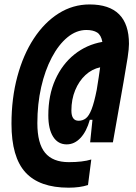

<svg xmlns="http://www.w3.org/2000/svg" viewBox="-20 -723 626 881"><path d="M294.9 138.2Q161.1 138.2 96.9 68.1Q32.7 -2 32.7 -154.8Q32.7 -272 59.6 -371.8Q86.4 -471.7 135 -545.9Q183.6 -620.1 249 -661.4Q314.5 -702.6 391.1 -702.6Q571.8 -702.6 571.8 -521.5Q571.8 -499.5 565.7 -459Q559.6 -418.5 546.9 -346.7L498 -69.8H393.6L404.3 -173.3H392.1Q377 -119.1 349.1 -89.8Q321.3 -60.5 286.1 -60.5Q246.1 -60.5 223.9 -95.5Q201.7 -130.4 201.7 -193.8Q201.7 -286.1 233.6 -357.4Q265.6 -428.7 321.5 -473.4Q377.4 -518.1 449.7 -530.8Q443.8 -562.5 425.5 -574Q407.2 -585.4 376.5 -585.4Q330.6 -585.4 289.8 -552Q249 -518.6 217.8 -459.5Q186.5 -400.4 168.9 -323Q151.4 -245.6 151.4 -157.7Q151.4 -64.9 186.8 -22Q222.2 21 295.9 21Q359.4 21 398.9 8.8L383.8 126Q346.7 138.2 294.9 138.2ZM439.5 -414.1Q401.9 -406.2 372.1 -378.7Q342.3 -351.1 325 -309.1Q307.6 -267.1 307.6 -215.8Q307.6 -168.9 340.8 -168.9Q359.4 -168.9 373.8 -179.9Q388.2 -190.9 400.1 -221.2Q412.1 -251.5 423.8 -310.5Q429.2 -343.8 433.1 -369.4Q437 -395 439.5 -414.1Z"/></svg>

Font: CaskaydiaCove NFP
Style: Bold Italic
Weight: 700
Italic angle: -10°
Designer: Aaron Bell
Foundry: Saja Typeworks
Version: Version 2111.001; VTT 6.35;Nerd Fonts 3.1.1